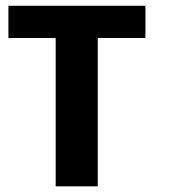

<svg xmlns="http://www.w3.org/2000/svg" viewBox="-20 -660 607 680"><path d="M495.1 -639.6V-525.4H326.2V0H177.2V-525.4H9.8V-639.6Z"/></svg>

Font: Yantramanav Black
Style: Regular
Weight: 900
Version: Version 1.001;PS 1.0;hotconv 1.0.72;makeotf.lib2.5.5900; ttf